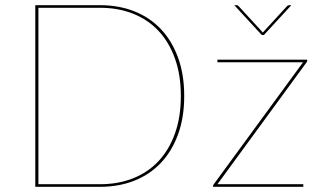

<svg xmlns="http://www.w3.org/2000/svg" viewBox="-20 -720 1241 740"><path d="M690 -350Q690 -267 666.2 -202Q642.5 -137 599.8 -92Q557 -47 497.5 -23.5Q438 0 366 0H116V-700H366Q438 -700 497.5 -676.5Q557 -653 599.8 -608Q642.5 -563 666.2 -498Q690 -433 690 -350ZM677 -350Q677 -431.5 654.2 -494.8Q631.5 -558 590.5 -601.5Q549.5 -645 492.2 -667.5Q435 -690 366 -690H128V-10H366Q435 -10 492.2 -32.5Q549.5 -55 590.5 -98.5Q631.5 -142 654.2 -205.2Q677 -268.5 677 -350ZM1164 -490V-485Q1164 -483.5 1163.2 -482.5Q1162.5 -481.5 1161 -479L818 -10H1149V0H801V-3Q801 -5.5 801.8 -6.5Q802.5 -7.5 804 -10L1148 -480H818V-490ZM1103 -700 997 -585H989L883 -700H892Q894.5 -700 896.5 -698.8Q898.5 -697.5 900 -696L990 -598Q992 -596 993 -594.5Q994 -596 996 -598L1086 -696Q1090 -700 1094 -700Z"/></svg>

Font: Lato 2
Style: Regular
Weight: 100
Designer: Lukasz Dziedzic with Adam Twardoch and Botio Nikoltchev
Foundry: tyPoland Lukasz Dziedzic
Version: Version 2.015; 2015-08-06; http://www.latofonts.com/